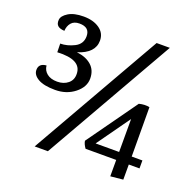

<svg xmlns="http://www.w3.org/2000/svg" viewBox="-115 -736 858 860"><g transform="rotate(20 314.5 -306.0)"><path d="M609 -106V-68H558V4L498 10V-68H352Q339 -86 337 -101L507 -339Q534 -346 557 -341L558 -106ZM498 -106V-263L386 -106ZM489 -622H552L197 0H134ZM184 -543Q184 -586 135 -586Q109 -586 96 -570.5Q83 -555 82 -532Q60 -533 50 -542Q40 -551 41.5 -570Q43 -589 69.5 -605.5Q96 -622 142 -622Q188 -622 217.5 -601.5Q247 -581 247 -545Q247 -486 168 -461Q212 -456 238 -433Q264 -410 264 -370Q264 -330 225.5 -299.5Q187 -269 133 -269Q79 -269 51.5 -285Q24 -301 24 -325Q24 -356 60 -359Q62 -336 80 -321.5Q98 -307 129 -307Q160 -307 180.5 -324Q201 -341 200 -370Q199 -437 85 -431L84 -472Q117 -472 150.5 -489Q184 -506 184 -543Z"/></g></svg>

Font: Karma
Style: Regular
Weight: 400
Designer: Joana Correia
Foundry: Indian Type Foundry
Version: Version 1.202;PS 1.0;hotconv 1.0.78;makeotf.lib2.5.61930; tt